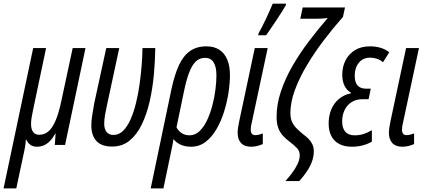

<svg xmlns="http://www.w3.org/2000/svg" viewBox="-71 -801 2371 1061"><path d="M-51.3 240.2 112.3 -535.2H183.6L111.3 -191.4Q106.4 -168.9 103.5 -150.4Q100.6 -131.8 100.6 -116.2Q100.6 -86.9 112.1 -71.5Q123.5 -56.2 146 -56.2Q175.3 -56.2 197.5 -75.7Q219.7 -95.2 237.1 -136.7Q254.4 -178.2 268.1 -243.7L330.6 -535.2H401.4L288.6 0H231.9L236.3 -62.5H234.4Q220.7 -37.6 204.8 -21.5Q189 -5.4 171.1 2.2Q153.3 9.8 133.3 9.8Q110.8 9.8 96.4 -1Q82 -11.7 73.7 -30.3H71.8Q71.3 -19 70.1 -8.1Q68.8 2.9 66.9 13.7Q64.9 24.4 62.5 36.1L19 240.2Z M548.3 8.8Q489.7 8.8 461.7 -22Q433.6 -52.7 433.6 -108.9Q433.6 -131.8 438.5 -163.1Q443.4 -194.3 449.7 -230L516.1 -535.2H587.9L520.5 -221.2Q514.2 -192.9 509.5 -166Q504.9 -139.2 504.9 -117.2Q504.9 -87.4 518.3 -71.3Q531.7 -55.2 555.7 -55.2Q585.9 -55.2 609.6 -78.6Q633.3 -102.1 650.9 -142.1Q668.5 -182.1 680.7 -232.2Q692.9 -282.2 700.4 -336.2Q708 -390.1 711.9 -441.7Q715.8 -493.2 716.3 -535.2H787.1Q786.1 -462.9 779.1 -386.7Q772 -310.5 755.9 -240Q739.7 -169.4 712.6 -113.3Q685.5 -57.1 645.3 -24.2Q605 8.8 548.3 8.8Z M761.7 240.2 876.5 -308.6Q893.6 -388.2 917.7 -440.4Q941.9 -492.7 978.8 -518.8Q1015.6 -544.9 1069.8 -544.9Q1112.3 -544.9 1141.1 -526.1Q1169.9 -507.3 1184.8 -471.9Q1199.7 -436.5 1199.7 -386.7Q1199.7 -342.3 1191.7 -289.1Q1183.6 -235.8 1167 -183.1Q1150.4 -130.4 1125 -86.7Q1099.6 -43 1064.7 -16.6Q1029.8 9.8 984.9 9.8Q951.2 9.8 926.8 -1.7Q902.3 -13.2 887.2 -32.7Q885.7 -17.6 882.1 0.2Q878.4 18.1 874.5 37.1L832 240.2ZM976.1 -53.2Q1006.8 -53.2 1031 -75.9Q1055.2 -98.6 1072.8 -135.5Q1090.3 -172.4 1102.1 -216.6Q1113.8 -260.7 1119.4 -304.9Q1125 -349.1 1125 -384.8Q1125 -431.6 1109.4 -456.5Q1093.8 -481.4 1062 -481.4Q1032.7 -481.4 1011.5 -461.7Q990.2 -441.9 974.1 -399.7Q958 -357.4 944.3 -289.6L904.3 -97.2Q914.1 -78.1 932.6 -65.7Q951.2 -53.2 976.1 -53.2Z M1316.9 9.8Q1279.8 9.8 1261 -10.5Q1242.2 -30.8 1242.2 -67.9Q1242.2 -79.1 1244.6 -96.2Q1247.1 -113.3 1251 -131.3L1336.9 -535.2H1408.2L1320.8 -126Q1317.4 -113.3 1315.9 -103Q1314.5 -92.8 1314.5 -83.5Q1314.5 -69.8 1320.8 -62Q1327.1 -54.2 1339.4 -54.2Q1349.1 -54.2 1359.9 -56.9Q1370.6 -59.6 1381.3 -63.5V-4.9Q1366.2 2 1349.4 5.9Q1332.5 9.8 1316.9 9.8ZM1355.5 -606 1357.9 -617.2Q1366.2 -631.3 1377.2 -652.8Q1388.2 -674.3 1399.4 -698.2Q1410.6 -722.2 1420.4 -744.1Q1430.2 -766.1 1436 -780.8H1509.8L1507.8 -771Q1501 -758.3 1486.8 -736.1Q1472.7 -713.9 1455.8 -688.5Q1439 -663.1 1423.8 -640.9Q1408.7 -618.7 1399.4 -606Z M1505.9 199.7Q1523.4 180.7 1541.7 156.7Q1560.1 132.8 1572.8 106.7Q1585.4 80.6 1585.4 56.2Q1585.4 34.2 1570.8 18.3Q1556.2 2.4 1534.7 -13.7Q1511.2 -31.2 1493.9 -49.6Q1476.6 -67.9 1467 -93Q1457.5 -118.2 1457.5 -155.3Q1457.5 -224.1 1481 -294.7Q1504.4 -365.2 1544.4 -435.1Q1584.5 -504.9 1635.3 -572Q1686 -639.2 1740.2 -701.2Q1725.1 -699.2 1706.8 -698.2Q1688.5 -697.3 1666 -697.3H1588.4L1601.6 -759.8H1835.4L1824.2 -707.5Q1770 -646.5 1718.3 -578.4Q1666.5 -510.3 1624.8 -440.2Q1583 -370.1 1558.3 -302.7Q1533.7 -235.4 1533.7 -175.8Q1533.7 -147.5 1542.5 -127.9Q1551.3 -108.4 1567.1 -92.5Q1583 -76.7 1604 -59.1Q1620.6 -47.4 1634 -33.7Q1647.5 -20 1655.3 -3.2Q1663.1 13.7 1663.1 36.1Q1663.1 64.9 1652.3 93.3Q1641.6 121.6 1623.5 148.2Q1605.5 174.8 1582.5 199.7Z M1873.5 9.8Q1831.5 9.8 1802.7 -5.9Q1773.9 -21.5 1759.5 -50.3Q1745.1 -79.1 1745.1 -119.1Q1745.1 -160.6 1759.3 -195.3Q1773.4 -230 1801 -253.4Q1828.6 -276.9 1867.7 -285.2L1868.7 -288.6Q1845.7 -301.3 1833 -326.9Q1820.3 -352.5 1820.3 -387.7Q1820.3 -431.6 1838.4 -467.3Q1856.4 -502.9 1890.6 -523.9Q1924.8 -544.9 1973.1 -544.9Q2004.4 -544.9 2031.2 -537.1Q2058.1 -529.3 2080.1 -512.2L2045.4 -457Q2031.2 -469.7 2012.7 -476.1Q1994.1 -482.4 1974.6 -482.4Q1935.1 -482.4 1912.1 -454.3Q1889.2 -426.3 1889.2 -382.8Q1889.2 -347.2 1904.5 -329.1Q1919.9 -311 1952.6 -311H1978L1965.8 -252.9H1933.1Q1896.5 -252.9 1871.1 -236.3Q1845.7 -219.7 1832.8 -191.9Q1819.8 -164.1 1819.8 -130.4Q1819.8 -93.3 1836.9 -73.2Q1854 -53.2 1889.6 -53.2Q1914.6 -53.2 1936.8 -60.1Q1959 -66.9 1983.9 -81.5V-18.1Q1960 -4.4 1931.9 2.7Q1903.8 9.8 1873.5 9.8Z M2152.8 9.8Q2115.7 9.8 2096.9 -10.5Q2078.1 -30.8 2078.1 -67.9Q2078.1 -79.1 2080.6 -96.2Q2083 -113.3 2086.9 -131.3L2172.9 -535.2H2244.1L2156.7 -126Q2153.3 -113.3 2151.9 -103Q2150.4 -92.8 2150.4 -83.5Q2150.4 -69.8 2156.7 -62Q2163.1 -54.2 2175.3 -54.2Q2185.1 -54.2 2195.8 -56.9Q2206.5 -59.6 2217.3 -63.5V-4.9Q2202.1 2 2185.3 5.9Q2168.5 9.8 2152.8 9.8Z"/></svg>

Font: Open Sans Condensed
Style: Italic
Weight: 400
Width: 3
Italic angle: -12°
Designer: Monotype Design Team
Foundry: Monotype Imaging Inc.
Version: Version 3.000